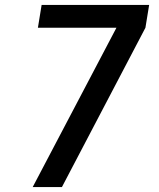

<svg xmlns="http://www.w3.org/2000/svg" viewBox="-20 -755 640 775"><path d="M112 0 450 -643H133L148 -735H582L567 -643L230 0Z"/></svg>

Font: Iosevka Aile Semibold Oblique
Style: Regular
Weight: 600
Italic angle: -9°
Designer: Belleve Invis
Foundry: Belleve Invis
Version: Version 31.1.0; ttfautohint (v1.8.4)